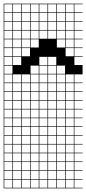

<svg xmlns="http://www.w3.org/2000/svg" viewBox="-20 -785 469 1043"><path d="M0 238.1V-765.1H428.6V-761.9H384.1V-717.5H428.6V-714.3H384.1V-669.8H428.6V-666.7H384.1V-622.2H428.6V-619H384.1V-574.6H428.6V-571.4H384.1V-527H428.6V-523.8H384.1V-479.4H428.6V-476.2H384.1V-431.7H428.6V-381H384.1V-336.5H428.6V-333.3H384.1V-288.9H428.6V-285.7H384.1V-241.3H428.6V-238.1H384.1V-193.7H428.6V-190.5H384.1V-146H428.6V-142.9H384.1V-98.4H428.6V-95.2H384.1V-50.8H428.6V-47.6H384.1V-3.2H428.6V0H384.1V44.4H428.6V47.6H384.1V92.1H428.6V95.2H384.1V139.7H428.6V142.9H384.1V187.3H428.6V190.5H384.1V234.9H428.6V238.1ZM336.5 -717.5H381V-761.9H336.5ZM288.9 -717.5H333.3V-761.9H288.9ZM241.3 -717.5H285.7V-761.9H241.3ZM193.7 -717.5H238.1V-761.9H193.7ZM146 -717.5H190.5V-761.9H146ZM98.4 -717.5H142.9V-761.9H98.4ZM50.8 -717.5H95.2V-761.9H50.8ZM3.2 -717.5H47.6V-761.9H3.2ZM146 -669.8H190.5V-714.3H146ZM98.4 -669.8H142.9V-714.3H98.4ZM241.3 -669.8H285.7V-714.3H241.3ZM193.7 -669.8H238.1V-714.3H193.7ZM3.2 -669.8H47.6V-714.3H3.2ZM336.5 -669.8H381V-714.3H336.5ZM50.8 -669.8H95.2V-714.3H50.8ZM288.9 -669.8H333.3V-714.3H288.9ZM98.4 -622.2H142.9V-666.7H98.4ZM241.3 -622.2H285.7V-666.7H241.3ZM288.9 -622.2H333.3V-666.7H288.9ZM3.2 -622.2H47.6V-666.7H3.2ZM336.5 -622.2H381V-666.7H336.5ZM50.8 -622.2H95.2V-666.7H50.8ZM146 -622.2H190.5V-666.7H146ZM193.7 -622.2H238.1V-666.7H193.7ZM98.4 -574.6H142.9V-619H98.4ZM241.3 -574.6H285.7V-619H241.3ZM288.9 -574.6H333.3V-619H288.9ZM3.2 -574.6H47.6V-619H3.2ZM336.5 -574.6H381V-619H336.5ZM50.8 -574.6H95.2V-619H50.8ZM146 -574.6H190.5V-619H146ZM193.7 -574.6H238.1V-619H193.7ZM190.5 -571.4H146V-527H190.5ZM50.8 -527H95.2V-571.4H50.8ZM336.5 -527H381V-571.4H336.5ZM3.2 -527H47.6V-571.4H3.2ZM288.9 -527H333.3V-571.4H288.9ZM98.4 -527H142.9V-571.4H98.4ZM50.8 -479.4H95.2V-523.8H50.8ZM336.5 -479.4H381V-523.8H336.5ZM3.2 -479.4H47.6V-523.8H3.2ZM98.4 -479.4H142.9V-523.8H98.4ZM50.8 -431.7H95.2V-476.2H50.8ZM3.2 -431.7H47.6V-476.2H3.2ZM241.3 -431.7H285.7V-476.2H241.3ZM193.7 -431.7H238.1V-476.2H193.7ZM146 -384.1H190.5V-428.6H146ZM288.9 -384.1H333.3V-428.6H288.9ZM241.3 -384.1H285.7V-428.6H241.3ZM3.2 -384.1H47.6V-428.6H3.2ZM193.7 -384.1H238.1V-428.6H193.7ZM146 -336.5H190.5V-381H146ZM336.5 -336.5H381V-381H336.5ZM288.9 -336.5H333.3V-381H288.9ZM241.3 -336.5H285.7V-381H241.3ZM3.2 -336.5H47.6V-381H3.2ZM98.4 -336.5H142.9V-381H98.4ZM193.7 -336.5H238.1V-381H193.7ZM50.8 -336.5H95.2V-381H50.8ZM98.4 -288.9H142.9V-333.3H98.4ZM241.3 -288.9H285.7V-333.3H241.3ZM288.9 -288.9H333.3V-333.3H288.9ZM50.8 -288.9H95.2V-333.3H50.8ZM146 -288.9H190.5V-333.3H146ZM336.5 -288.9H381V-333.3H336.5ZM3.2 -288.9H47.6V-333.3H3.2ZM193.7 -288.9H238.1V-333.3H193.7ZM98.4 -241.3H142.9V-285.7H98.4ZM288.9 -241.3H333.3V-285.7H288.9ZM241.3 -241.3H285.7V-285.7H241.3ZM50.8 -241.3H95.2V-285.7H50.8ZM146 -241.3H190.5V-285.7H146ZM336.5 -241.3H381V-285.7H336.5ZM3.2 -241.3H47.6V-285.7H3.2ZM193.7 -241.3H238.1V-285.7H193.7ZM98.4 -193.7H142.9V-238.1H98.4ZM288.9 -193.7H333.3V-238.1H288.9ZM241.3 -193.7H285.7V-238.1H241.3ZM146 -193.7H190.5V-238.1H146ZM50.8 -193.7H95.2V-238.1H50.8ZM336.5 -193.7H381V-238.1H336.5ZM3.2 -193.7H47.6V-238.1H3.2ZM193.7 -193.7H238.1V-238.1H193.7ZM3.2 -146H47.6V-190.5H3.2ZM193.7 -146H238.1V-190.5H193.7ZM288.9 -146H333.3V-190.5H288.9ZM146 -146H190.5V-190.5H146ZM336.5 -146H381V-190.5H336.5ZM98.4 -146H142.9V-190.5H98.4ZM50.8 -146H95.2V-190.5H50.8ZM241.3 -146H285.7V-190.5H241.3ZM193.7 -98.4H238.1V-142.9H193.7ZM288.9 -98.4H333.3V-142.9H288.9ZM3.2 -98.4H47.6V-142.9H3.2ZM146 -98.4H190.5V-142.9H146ZM50.8 -98.4H95.2V-142.9H50.8ZM336.5 -98.4H381V-142.9H336.5ZM98.4 -98.4H142.9V-142.9H98.4ZM241.3 -98.4H285.7V-142.9H241.3ZM288.9 -50.8H333.3V-95.2H288.9ZM193.7 -50.8H238.1V-95.2H193.7ZM3.2 -50.8H47.6V-95.2H3.2ZM98.4 -50.8H142.9V-95.2H98.4ZM50.8 -50.8H95.2V-95.2H50.8ZM146 -50.8H190.5V-95.2H146ZM336.5 -50.8H381V-95.2H336.5ZM241.3 -50.8H285.7V-95.2H241.3ZM146 -3.2H190.5V-47.6H146ZM241.3 -3.2H285.7V-47.6H241.3ZM3.2 -3.2H47.6V-47.6H3.2ZM336.5 -3.2H381V-47.6H336.5ZM98.4 -3.2H142.9V-47.6H98.4ZM50.8 -3.2H95.2V-47.6H50.8ZM193.7 -3.2H238.1V-47.6H193.7ZM288.9 -3.2H333.3V-47.6H288.9ZM146 44.4H190.5V0H146ZM336.5 44.4H381V0H336.5ZM98.4 44.4H142.9V0H98.4ZM3.2 44.4H47.6V0H3.2ZM241.3 44.4H285.7V0H241.3ZM50.8 44.4H95.2V0H50.8ZM193.7 44.4H238.1V0H193.7ZM288.9 44.4H333.3V0H288.9ZM288.9 92.1H333.3V47.6H288.9ZM193.7 92.1H238.1V47.6H193.7ZM50.8 92.1H95.2V47.6H50.8ZM3.2 92.1H47.6V47.6H3.2ZM241.3 92.1H285.7V47.6H241.3ZM146 92.1H190.5V47.6H146ZM98.4 92.1H142.9V47.6H98.4ZM336.5 92.1H381V47.6H336.5ZM146 139.7H190.5V95.2H146ZM336.5 139.7H381V95.2H336.5ZM98.4 139.7H142.9V95.2H98.4ZM241.3 139.7H285.7V95.2H241.3ZM3.2 139.7H47.6V95.2H3.2ZM50.8 139.7H95.2V95.2H50.8ZM193.7 139.7H238.1V95.2H193.7ZM288.9 139.7H333.3V95.2H288.9ZM98.4 187.3H142.9V142.9H98.4ZM146 187.3H190.5V142.9H146ZM336.5 187.3H381V142.9H336.5ZM3.2 187.3H47.6V142.9H3.2ZM241.3 187.3H285.7V142.9H241.3ZM193.7 187.3H238.1V142.9H193.7ZM288.9 187.3H333.3V142.9H288.9ZM50.8 187.3H95.2V142.9H50.8ZM98.4 234.9H142.9V190.5H98.4ZM3.2 234.9H47.6V190.5H3.2ZM336.5 234.9H381V190.5H336.5ZM146 234.9H190.5V190.5H146ZM241.3 234.9H285.7V190.5H241.3ZM288.9 234.9H333.3V190.5H288.9ZM193.7 234.9H238.1V190.5H193.7ZM50.8 234.9H95.2V190.5H50.8Z"/></svg>

Font: Jacquard 12 Charted
Style: Regular
Weight: 400
Designer: Sarah Cadigan-Fried
Version: Version 1.000